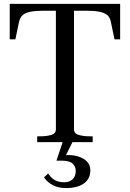

<svg xmlns="http://www.w3.org/2000/svg" viewBox="-20 -730 667 986"><path d="M267 -66V-675H205Q162 -675 135.5 -669.5Q109 -664 96 -652Q83 -640 78 -619L59 -528H30V-710H597V-528H568L549 -619Q545 -640 531.5 -652Q518 -664 491.5 -669.5Q465 -675 422 -675H360V-66Q360 -44 384.5 -37Q409 -30 440 -30H456V0H171V-30H187Q219 -30 243 -37Q267 -44 267 -66ZM354 -4 313 78 311 67Q350 64 380 73Q410 82 427 100Q444 118 444 144Q444 168 434.5 185.5Q425 203 408 214Q391 225 369 230.5Q347 236 322 236Q280 236 251.5 221Q223 206 206 181L227 161Q238 177 250 187Q262 197 276.5 201.5Q291 206 309 206Q337 206 353 190.5Q369 175 369 148Q369 125 353 110Q337 95 296 95H270L303 -4Z"/></svg>

Font: Roboto Serif 144pt
Style: Regular
Weight: 400
Version: Version 1.008